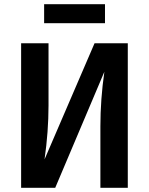

<svg xmlns="http://www.w3.org/2000/svg" viewBox="-20 -898 712 918"><path d="M482 -787H191V-878H482ZM591 -691V0H460V-294Q460 -422 479 -555L244 0H81V-691H212V-394Q212 -269 193 -136L432 -691Z"/></svg>

Font: FiraGO Medium
Style: Regular
Weight: 500
Designer: bBox Type
Foundry: bBox Type GmbH
Version: Version 1.001;PS 001.001;hotconv 1.0.88;makeotf.lib2.5.64775